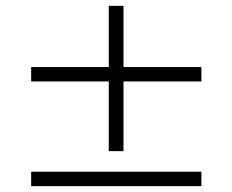

<svg xmlns="http://www.w3.org/2000/svg" viewBox="-20 -681 790 653"><path d="M665 -48H86V-97H665ZM665 -404H400V-167H350V-404H86V-453H350V-661H400V-453H665Z"/></svg>

Font: Kaisei Opti Medium
Style: Regular
Weight: 500
Designer: Font-Kai, 金井和夫
Foundry: KAZUO KANAI
Version: Version 5.003